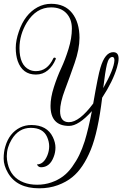

<svg xmlns="http://www.w3.org/2000/svg" viewBox="-90 -674 727 1029"><path d="M279.2 -19.2Q335.2 -19.2 409.6 -119.2Q436 -272 448 -310.4Q472.8 -394.4 516.8 -394.4Q545.6 -394.4 545.6 -360Q545.6 -340.8 536.8 -312Q515.2 -238.4 457.6 -150.4Q435.2 33.6 396.8 128Q356 228 297.6 275.2Q265.6 301.6 220 318.4Q174.4 335.2 120 335.2Q0.8 335.2 -47.2 252.8Q-70.4 212.8 -70.4 176.4Q-70.4 140 -61.6 111.2Q-40.8 39.2 17.6 9.6Q45.6 -4 77.6 -4Q162.4 -4 193.6 61.6Q207.2 90.4 207.2 116.8Q207.2 143.2 197.6 167.2Q176.8 222.4 129.6 222.4Q122.4 222.4 116.8 218.4Q111.2 214.4 108 207.2Q144 207.2 164 158.4Q173.6 134.4 173.6 110Q173.6 85.6 162.4 60Q140.8 11.2 75.2 11.2Q9.6 11.2 -28 74.4Q-53.6 116.8 -53.6 163.2Q-53.6 182.4 -48.8 202.4Q-32 277.6 37.6 304Q68.8 316 109.2 316Q149.6 316 185.2 303.6Q220.8 291.2 247.6 271.2Q274.4 251.2 296.8 220Q319.2 188.8 334.8 156.8Q350.4 124.8 364 82.4Q384 16.8 402.4 -78.4Q331.2 0.8 280 0.8Q180.8 0.8 180.8 -106.4Q180.8 -151.2 198.8 -207.2Q216.8 -263.2 238 -308.4Q259.2 -353.6 277.2 -411.6Q295.2 -469.6 295.2 -520.8Q295.2 -572 265.6 -603.2Q236 -634.4 184 -634.4Q104 -634.4 53.6 -552.8Q14.4 -488 14.4 -416Q14.4 -324.8 68 -300Q84 -292.8 102.4 -292.8Q164 -292.8 196 -361.6Q197.6 -364.8 201.2 -365.2Q204.8 -365.6 207.6 -363.2Q210.4 -360.8 208.8 -357.6Q193.6 -320 166.4 -297.2Q139.2 -274.4 102.4 -274.4Q30.4 -274.4 4.8 -347.2Q-5.6 -378.4 -5.6 -417.6Q-5.6 -456.8 11.2 -505.6Q42.4 -597.6 111.2 -635.2Q145.6 -653.6 184 -653.6Q257.6 -653.6 296.8 -603.6Q336 -553.6 336 -471.2Q336 -411.2 310 -336.4Q284 -261.6 258 -192.8Q232 -124 232 -79.2Q232 -19.2 279.2 -19.2ZM512.8 -368.8Q492.8 -368.8 483.2 -329.6Q473.6 -290.4 463.2 -201.6Q520.8 -303.2 523.2 -350.4Q523.2 -368 512.8 -368.8Z"/></svg>

Font: Rouge Script
Style: Regular
Weight: 400
Designer: Sabrina Mariela Lopez
Foundry: Typesenses
Version: Version 1.003